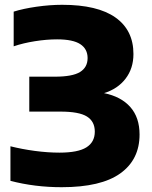

<svg xmlns="http://www.w3.org/2000/svg" viewBox="-20 -770 633 800"><path d="M561.5 -209.5Q561.5 -105 481.2 -47.5Q401 10 237 10Q124.5 10 23.5 -16.5V-160.5Q71 -148.5 125 -141.2Q179 -134 227.5 -134Q305 -134 340 -156Q375 -178 375 -221.5Q375 -264 342.2 -284.5Q309.5 -305 232 -305H102V-450.5H208.5Q282 -450.5 313.5 -470Q345 -489.5 345 -528Q345 -566 314.5 -586Q284 -606 218 -606Q173.5 -606 125 -598.2Q76.5 -590.5 37 -577V-721.5Q76.5 -734 132.2 -742Q188 -750 239 -750Q386.5 -750 461.2 -697Q536 -644 536 -545Q536 -485 503.2 -442.2Q470.5 -399.5 413.5 -382Q484.5 -367.5 523 -324Q561.5 -280.5 561.5 -209.5Z"/></svg>

Font: Encode Sans Semi Expanded ExBd
Style: Regular
Weight: 800
Width: 6
Designer: Multiple Designers
Foundry: Impallari Type
Version: Version 2.000